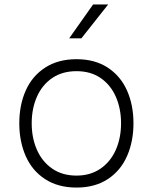

<svg xmlns="http://www.w3.org/2000/svg" viewBox="-20 -829 689 866"><path d="M67 0ZM67 -273Q67 -355 96 -420.5Q125 -486 183.5 -524Q242 -562 325 -562Q408 -562 466 -524Q524 -486 553 -420.5Q582 -355 582 -273Q582 -191 553 -125Q524 -59 466 -21Q408 17 325 17Q242 17 183.5 -21Q125 -59 96 -125Q67 -191 67 -273ZM526 -273Q526 -339 502.5 -392.5Q479 -446 434 -477Q389 -508 325 -508Q261 -508 215.5 -477Q170 -446 146.5 -392.5Q123 -339 123 -273Q123 -207 146.5 -153.5Q170 -100 215.5 -68.5Q261 -37 325 -37Q388 -37 433.5 -68.5Q479 -100 502.5 -153.5Q526 -207 526 -273ZM400 -809H468L347 -656H292Z"/></svg>

Font: Biryani UltraLight
Style: Regular
Weight: 250
Designer: Dan Reynolds and Mathieu Réguer
Foundry: Dan Reynolds and Mathieu Réguer
Version: Version 1.003; ttfautohint (v1.1) -l 5 -r 5 -G 72 -x 0 -D la